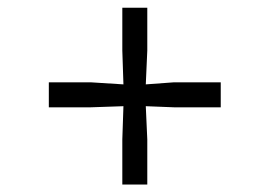

<svg xmlns="http://www.w3.org/2000/svg" viewBox="-20 -545 701 499"><path d="M106.9 -331.1H215.3L300.8 -325.7L297.9 -413.6V-524.9H362.8V-413.6L358.9 -325.7L432.6 -331.1H553.7V-266.1H432.6L358.9 -269L362.8 -182.6V-65.4H297.9V-182.6L300.8 -269L215.3 -266.1H106.9Z"/></svg>

Font: MerriweatherLight
Style: Regular
Weight: 300
Designer: Eben Sorkin ( sorkintype@gmail.com )
Foundry: Eben Sorkin
Version: Version 1.055; ttfautohint (v1.4.1)